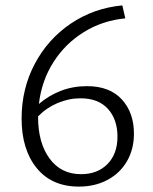

<svg xmlns="http://www.w3.org/2000/svg" viewBox="-20 -685 566 711"><path d="M476 -190Q476 -133 450.5 -88.5Q425 -44 378.5 -19Q332 6 272 6Q172 6 116 -62.5Q60 -131 60 -246Q60 -356 108.5 -448Q157 -540 242 -597.5Q327 -655 433 -665L444 -617Q360 -609 291 -566.5Q222 -524 178 -455Q134 -386 124 -300Q160 -331 205 -348.5Q250 -366 302 -366Q386 -366 431 -317Q476 -268 476 -190ZM415 -179Q415 -243 379.5 -282Q344 -321 278 -321Q235 -321 193.5 -303.5Q152 -286 121 -254V-252Q121 -156 163.5 -98Q206 -40 280 -40Q341 -40 378 -77.5Q415 -115 415 -179Z"/></svg>

Font: Isabella Sans
Style: Regular
Weight: 400
Designer: Original fonts by Christian Thalmann (Catharsis Fonts), Modifications by Cristiano Sobral
Version: Version 0.002;July 12, 2020;FontCreator 13.0.0.2655 64-bit; 